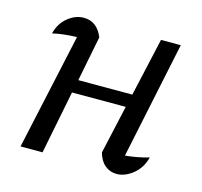

<svg xmlns="http://www.w3.org/2000/svg" viewBox="-79 -574 699 666"><g transform="rotate(15 270.5 -241.0)"><path d="M47 0 138 -417Q90 -416 51 -407Q60 -444 87 -466Q114 -488 144 -488Q192 -488 213 -436L181 -274H375L422 -483H493L405 -63Q448 -67 490 -79Q480 -40 451.5 -17Q423 6 393 6Q369 6 351 -9Q333 -24 325 -53L364 -227H171L126 0Z"/></g></svg>

Font: Piazzolla
Style: Italic
Weight: 400
Italic angle: -11.3°
Designer: Juan Pablo del Peral
Foundry: Huerta Tipografica
Version: Version 1.330